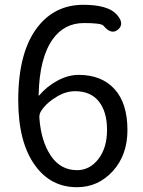

<svg xmlns="http://www.w3.org/2000/svg" viewBox="-20 -767 595 800"><path d="M301 13Q191 13 126 -78Q56 -174 56 -350Q56 -552 138 -656Q210 -747 327 -747Q428 -747 465 -708Q501 -669 472 -644Q444 -620 411 -660Q402 -671 330 -671Q248 -671 200 -604Q144 -526 141 -371Q141 -366 144 -370Q175 -407 219.5 -431Q264 -455 308 -455Q403 -455 457 -396Q511 -337 511 -225Q511 -121 450 -54Q389 13 301 13ZM301 -58Q354 -58 390 -104.5Q426 -151 426 -226Q426 -301 392 -344Q358 -387 293 -387Q255 -387 218 -365Q175 -340 153 -307Q143 -293 144 -276Q151 -179 191.5 -118.5Q232 -58 301 -58Z"/></svg>

Font: Resource Han Rounded HK
Style: Regular
Weight: 400
Designer: Cyano Hao (round all glyphs); Ryoko NISHIZUKA  (kana, bopomofo & ideographs); Paul D. Hunt (Latin, Greek & Cyrillic); Sa
Foundry: Cyano Hao
Version: 0.990